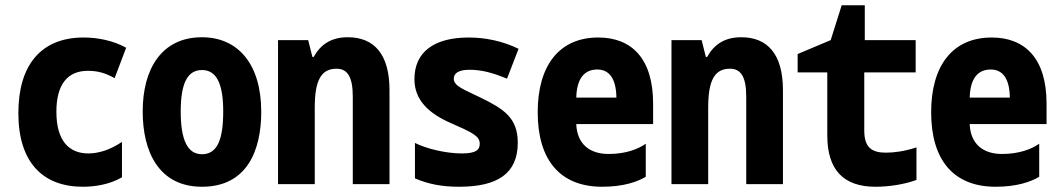

<svg xmlns="http://www.w3.org/2000/svg" viewBox="-20 -702 4040 732"><path d="M296 10C340 10 397 2 445 -26V-161C398 -129 353 -117 317 -117C244 -117 195 -164 195 -276C195 -377 235 -432 315 -432C354 -432 383 -423 417 -404L461 -520C414 -546 356 -559 299 -559C133 -559 50 -450 50 -271C50 -81 145 10 296 10Z M750 10C921 10 976 -127 976 -276C976 -458 887 -560 750 -560C596 -560 524 -439 524 -277C524 -123 586 10 750 10ZM750 -114C694 -114 669 -170 669 -277C669 -383 694 -435 750 -435C806 -435 831 -382 831 -277C831 -169 808 -114 750 -114Z M1040 0H1180V-292C1180 -397 1205 -440 1263 -440C1304 -440 1325 -410 1325 -334V0H1465V-358C1465 -496 1406 -560 1306 -560C1242 -560 1202 -532 1176 -485H1171L1155 -549H1040Z M1730 10C1878 10 1954 -41 1954 -158C1954 -253 1900 -287 1812 -330C1751 -360 1710 -373 1710 -402C1710 -423 1729 -436 1770 -436C1815 -436 1858 -425 1913 -402L1957 -516C1897 -545 1832 -559 1767 -559C1635 -559 1560 -504 1560 -400C1560 -319 1617 -269 1696 -234C1783 -196 1809 -183 1809 -154C1809 -132 1797 -117 1741 -117C1680 -117 1606 -135 1562 -157V-22C1613 0 1665 10 1730 10Z M2276 10C2357 10 2410 -9 2442 -28V-154C2412 -133 2365 -115 2300 -115C2229 -115 2180 -152 2177 -229H2470V-307C2470 -480 2387 -559 2261 -559C2111 -559 2030 -451 2030 -274C2030 -91 2116 10 2276 10ZM2330 -330H2177C2179 -403 2208 -437 2257 -437C2301 -437 2329 -405 2330 -330Z M2540 0H2680V-292C2680 -397 2705 -440 2763 -440C2804 -440 2825 -410 2825 -334V0H2965V-358C2965 -496 2906 -560 2806 -560C2742 -560 2702 -532 2676 -485H2671L2655 -549H2540Z M3318 10C3369 10 3428 1 3474 -16V-140C3428 -125 3388 -120 3358 -120C3309 -120 3275 -135 3275 -204V-426H3471V-549H3277V-682H3189L3147 -549L3021 -496V-426H3134V-186C3134 -54 3196 10 3318 10Z M3776 10C3857 10 3910 -9 3942 -28V-154C3912 -133 3865 -115 3800 -115C3729 -115 3680 -152 3677 -229H3970V-307C3970 -480 3887 -559 3761 -559C3611 -559 3530 -451 3530 -274C3530 -91 3616 10 3776 10ZM3830 -330H3677C3679 -403 3708 -437 3757 -437C3801 -437 3829 -405 3830 -330Z"/></svg>

Font: Noto Sans Mono ExtraCondensed ExtraBold
Style: Regular
Weight: 800
Width: 2
Designer: Monotype Design Team
Foundry: Monotype Imaging Inc.
Version: Version 2.014